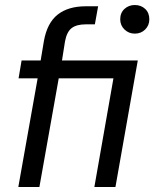

<svg xmlns="http://www.w3.org/2000/svg" viewBox="-20 -745 615 765"><path d="M517 -611Q493 -611 476 -627.5Q459 -644 459 -668Q459 -694 476 -709.5Q493 -725 517 -725Q542 -725 558.5 -709.5Q575 -694 575 -668Q575 -644 558.5 -627.5Q542 -611 517 -611ZM53 0 130 -433H54L66 -504H142L155 -582Q168 -654 210 -687Q252 -720 322 -720H371L358 -648H322Q285 -648 265.5 -633Q246 -618 239 -580L227 -504H529L440 0H356L432 -433H214L137 0Z"/></svg>

Font: DM Sans Italic
Style: Regular
Weight: 400
Italic angle: -10°
Designer: Colophon Foundry, Jonny Pinhorn
Foundry: Colophon Foundry
Version: Version 4.004; ttfautohint (v1.8.4.7-5d5b)